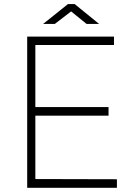

<svg xmlns="http://www.w3.org/2000/svg" viewBox="-20 -898 646 918"><path d="M110 0V-723H525V-683H149V-386H499V-345H149V-42L539 -41V0ZM186 -783.5 305 -878.5H337L454 -783.5H394L320 -843.5L242 -783.5Z"/></svg>

Font: Public Sans Thin Thin
Style: Regular
Weight: 250
Version: Version 2.001